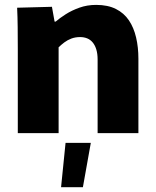

<svg xmlns="http://www.w3.org/2000/svg" viewBox="-20 -552 648 796"><path d="M53.8 -347.5Q53.8 -396.8 53.3 -439.8Q52.8 -482.8 51 -520L195.3 -523.8L206.3 -462.5H210.8Q227.3 -476.8 252.3 -492.8Q277.3 -508.8 309.2 -520.2Q341.2 -531.7 378.7 -531.7Q427 -531.7 460.7 -514.7Q494.3 -497.7 514.5 -467.6Q534.7 -437.5 544.2 -396.8Q553.8 -356.2 553.8 -308.8V0H384.7V-304.8Q384.7 -329.2 379.3 -346.8Q374 -364.3 364.4 -375.9Q354.8 -387.5 341.5 -392.9Q328.2 -398.3 312.2 -398.3Q292.5 -398.3 276.1 -392.2Q259.7 -386 246.7 -376.2Q233.7 -366.3 223 -356V0H53.8ZM251.8 40.3H356.5L323.7 224H233.2Z"/></svg>

Font: Murecho Thin
Style: Regular
Weight: 100
Designer: Neil Summerour
Foundry: Positype
Version: Version 1.010